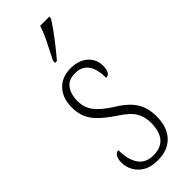

<svg xmlns="http://www.w3.org/2000/svg" viewBox="-255 -796 835 835"><g transform="rotate(-45 162.5 -378.0)"><path d="M156 10Q114 10 88 -5.5Q62 -21 49 -45Q36 -69 36 -93Q36 -119 44.5 -131Q53 -143 65 -143Q65 -85 87.5 -52Q110 -19 157 -19Q250 -19 250 -128Q250 -163 233.5 -192Q217 -221 165 -254Q124 -282 99.5 -306Q75 -330 64 -356.5Q53 -383 53 -418Q53 -474 84.5 -508Q116 -542 169 -542Q219 -542 248.5 -516Q278 -490 278 -450Q278 -403 250 -403Q250 -513 168 -513Q127 -513 108.5 -486Q90 -459 90 -421Q90 -379 113 -349.5Q136 -320 185 -289Q244 -253 265.5 -215.5Q287 -178 287 -130Q287 -64 252.5 -27Q218 10 156 10ZM139 -619Q161 -662 178.5 -697Q196 -732 207 -766H263V-756Q253 -739 234 -712.5Q215 -686 192.5 -657.5Q170 -629 150 -606H139Z"/></g></svg>

Font: Noto Serif Hebrew ExtraCondensed ExtraLight
Style: Regular
Weight: 200
Width: 2
Designer: Monotype Design Team
Foundry: Monotype Imaging Inc.
Version: Version 2.004; ttfautohint (v1.8.4.7-5d5b)